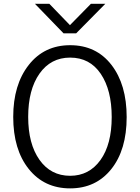

<svg xmlns="http://www.w3.org/2000/svg" viewBox="-20 -991 749 1028"><path d="M50.8 0ZM50.8 -365.2Q50.8 -537.1 133.8 -643.1Q216.8 -749 355.5 -749Q495.1 -749 576.7 -643.6Q658.2 -538.1 658.2 -364.3Q658.2 -188.5 575.7 -85.4Q493.2 17.6 355.5 17.6Q216.8 17.6 133.8 -86.4Q50.8 -190.4 50.8 -365.2ZM130.9 -365.2Q130.9 -220.7 191.4 -135.3Q252 -49.8 355.5 -49.8Q457 -49.8 517.6 -133.8Q578.1 -217.8 578.1 -364.3Q578.1 -508.8 519.5 -595.7Q460.9 -682.6 355.5 -682.6Q252 -682.6 191.4 -596.7Q130.9 -510.7 130.9 -365.2ZM167 -970.7H244.1L354.5 -856.4L466.8 -970.7H543.9L387.7 -812.5H320.3Z"/></svg>

Font: Batunionen A1
Style: Regular
Weight: 400
Designer: HanYang I&C Co.,Ltd.
Foundry: HanYang I&C Co.,Ltd.
Version: Version 2.50; ttfautohint (v1.6)